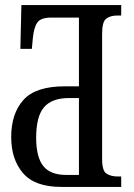

<svg xmlns="http://www.w3.org/2000/svg" viewBox="-20 -734 527 754"><path d="M220 0Q117 0 70.5 -54Q24 -108 24 -196Q24 -288 72 -341.5Q120 -395 234 -395H290V-665H182Q140 -665 126.5 -645.5Q113 -626 109 -584L105 -542H60L64 -714H456V-673H440Q414 -673 397.5 -661Q381 -649 381 -601V-109Q381 -63 398.5 -52Q416 -41 441 -41H456V0ZM240 -47H290V-349H251Q184 -349 153 -313Q122 -277 122 -193Q122 -117 150 -82Q178 -47 240 -47Z"/></svg>

Font: Noto Serif ExtraCondensed
Style: Regular
Weight: 400
Width: 2
Designer: Monotype Design Team
Foundry: Monotype Imaging Inc.
Version: Version 2.015